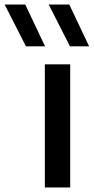

<svg xmlns="http://www.w3.org/2000/svg" viewBox="-116 -828 413 848"><path d="M82 0V-544H194V0ZM193 -623.5 99 -808H190L277.5 -623.5ZM-1.5 -623.5 -95.5 -808H-4.5L83 -623.5Z"/></svg>

Font: Encode Sans Expanded Expanded Medium
Style: Regular
Weight: 500
Width: 7
Designer: Multiple Designers
Foundry: Impallari Type
Version: Version 3.000; ttfautohint (v1.8.3) -l 8 -r 50 -G 200 -x 14 